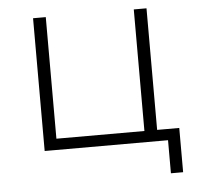

<svg xmlns="http://www.w3.org/2000/svg" viewBox="-49 -572 777 752"><g transform="rotate(-5 339.5 -196.0)"><path d="M593 130V0H108V-522H158V-44H504V-522H554V-44H641V130Z"/></g></svg>

Font: Montserrat Z Light
Style: Regular
Weight: 300
Designer: Julieta Ulanovsky
Foundry: Julieta Ulanovsky
Version: Version 8.000